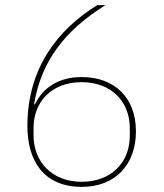

<svg xmlns="http://www.w3.org/2000/svg" viewBox="-20 -718 640 750"><path d="M300 12C429 12 511 -74 511 -205C511 -336 428 -417 299 -417C217 -417 151 -382 116 -310L113 -311C141 -477 230 -597 392 -698H360C206 -603 87 -452 87 -226C87 -93 148 12 300 12ZM299 -8C183 -8 111 -86 111 -190V-218C111 -319 180 -397 299 -397C417 -397 487 -319 487 -218V-187C487 -85 416 -8 299 -8Z"/></svg>

Font: IBM Plex Sans Thai Looped Thin
Style: Regular
Weight: 100
Designer: Mike Abbink, Paul van der Laan, Pieter van Rosmalen, Ben Mitchell, Mark Frömberg
Foundry: Bold Monday
Version: Version 1.1